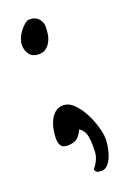

<svg xmlns="http://www.w3.org/2000/svg" viewBox="-112 -350 400 614"><g transform="rotate(-20 88.5 -43.0)"><path d="M101.6 211.9Q110.4 201.2 114.7 192.9Q119.1 184.6 121.6 176.8Q124 168.9 124.5 160.2Q125 151.4 125 139.6Q125 122.1 121.6 104.5Q118.2 86.9 101.6 75.2Q91.8 96.7 80.1 104Q68.4 111.3 49.8 111.3Q33.2 111.3 27.3 102.1Q21.5 92.8 21.5 76.2Q21.5 64.5 24.4 48.3Q27.3 32.2 33.7 18.6Q40 4.9 51.3 -4.9Q62.5 -14.6 79.1 -14.6Q98.6 -14.6 115.2 2Q131.8 18.6 144 42Q156.2 65.4 163.6 90.3Q170.9 115.2 170.9 132.8Q170.9 142.6 168.5 158.2Q166 173.8 160.6 188.5Q155.3 203.1 146 213.9Q136.7 224.6 124 224.6Q117.2 224.6 110.8 223.1Q104.5 221.7 101.6 211.9ZM21.5 -241.2Q21.5 -250 25.9 -261.7Q30.3 -273.4 38.1 -283.7Q45.9 -293.9 54.7 -301.8Q63.5 -309.6 73.2 -309.6Q91.8 -309.6 102.5 -297.9Q113.3 -286.1 113.3 -269.5Q113.3 -257.8 111.3 -244.6Q109.4 -231.4 103 -219.7Q96.7 -208 86.9 -201.2Q77.1 -194.3 63.5 -194.3Q43 -194.3 32.2 -207.5Q21.5 -220.7 21.5 -241.2Z"/></g></svg>

Font: Waiting for the Sunrise
Style: Regular
Weight: 300
Version: Version 1.001 2001